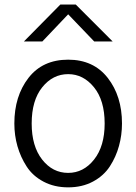

<svg xmlns="http://www.w3.org/2000/svg" viewBox="-20 -805 599 843"><path d="M43 0ZM85 -623 245.1 -785.2H312.5L474.6 -623H393.6L279.3 -742.2L166 -623ZM119.1 -262.7Q119.1 -163.1 165 -104.5Q210.9 -45.9 279.3 -45.9Q346.7 -45.9 393.1 -104.5Q439.5 -163.1 439.5 -262.7Q439.5 -364.3 392.6 -421.9Q345.7 -479.5 279.3 -479.5Q211.9 -479.5 165.5 -421.9Q119.1 -364.3 119.1 -262.7ZM43 -262.7Q43 -382.8 105 -462.9Q167 -543 279.3 -543Q390.6 -543 453.1 -462.9Q515.6 -382.8 515.6 -262.7Q515.6 -211.9 502.4 -164.1Q489.3 -116.2 462.4 -74.7Q435.5 -33.2 388.2 -7.8Q340.8 17.6 279.3 17.6Q218.8 17.6 171.4 -7.3Q124 -32.2 97.2 -73.7Q70.3 -115.2 56.6 -163.1Q43 -210.9 43 -262.7Z"/></svg>

Font: Batunionen A1
Style: Regular
Weight: 400
Designer: HanYang I&C Co.,Ltd.
Foundry: HanYang I&C Co.,Ltd.
Version: Version 2.50; ttfautohint (v1.6)